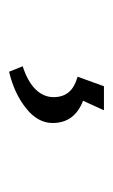

<svg xmlns="http://www.w3.org/2000/svg" viewBox="67 -107 249 423"><g transform="rotate(90 191.5 104.5)"><path d="M126 179Q160 168 177 150.5Q194 133 194 111Q194 91 183.5 78Q173 65 149 58L170 0H223L202 46Q251 65 251 113Q251 146 218 172Q185 198 138 209Z"/></g></svg>

Font: Maitree
Style: Regular
Weight: 400
Designer: CadsonDemak Team
Foundry: CadsonDemak
Version: Version 1.001